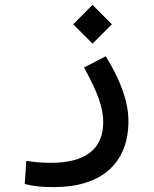

<svg xmlns="http://www.w3.org/2000/svg" viewBox="-20 -531 626 781"><path d="M201.2 230C391.1 230 502.4 133.8 502.4 -38.1C502.4 -116.2 471.7 -202.1 410.2 -302.2L321.8 -256.3C376 -157.7 399.9 -94.7 399.9 -34.7C399.9 76.7 326.2 131.3 186.5 131.3C147.5 131.3 124 128.4 86.9 123.5L80.6 217.3C116.7 227.1 148.9 230 201.2 230ZM356.4 -353.5 435.1 -432.1 356.4 -511.2 277.8 -432.1Z"/></svg>

Font: Cascadia Code PL
Style: Regular
Weight: 400
Monospace: yes
Designer: Aaron Bell
Foundry: Saja Typeworks
Version: Version 2404.023